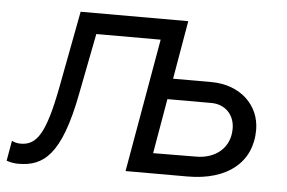

<svg xmlns="http://www.w3.org/2000/svg" viewBox="-72 -579 965 645"><g transform="rotate(5 410.5 -256.5)"><path d="M11 7C95 7 154 -35 194 -245L234 -450H451L372 0H581C716 0 797 -67 797 -176C797 -259 731 -323 633 -323H504L538 -520H175L126 -261C96 -105 68 -61 13 -61C3 -61 -8 -63 -17 -68L-29 0C-18 4 -5 7 11 7ZM459 -68 491 -253H639C686 -253 718 -220 718 -173C718 -107 668 -69 604 -69Z"/></g></svg>

Font: Fixel Display 20240404
Style: Italic
Weight: 400
Italic angle: -10°
Designer: AlfaBravo + MacPaw
Foundry: Kyrylo Tkachov, Marchela Mozhyna, Serhii Makarenko, Maria Weinstein, Zakhar Kryvoshyya
Version: Version 1.211;Glyphs 3.2 (3225)